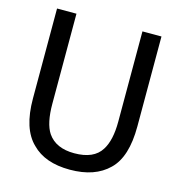

<svg xmlns="http://www.w3.org/2000/svg" viewBox="-109 -824 874 936"><g transform="rotate(15 327.5 -355.5)"><path d="M135 -52Q64 -120 64 -273V-727H162V-273Q162 -174 193 -127Q234 -67 327 -67Q426 -67 463 -127Q495 -177 495 -271V-727H591V-273Q591 -118 522 -52Q453 16 327 16Q201 16 135 -52Z"/></g></svg>

Font: Yekan
Style: Regular
Weight: 400
Designer: ParsMizban Co
Foundry: ParsMizban Co
Version: Version 2.000